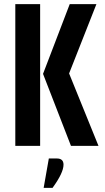

<svg xmlns="http://www.w3.org/2000/svg" viewBox="-20 -705 506 928"><path d="M255 61Q287 61 287 91Q287 130 234 203H191L216 61ZM54 -685H174V0H54ZM317 -685H446L314 -350L456 0H323L188 -348Z"/></svg>

Font: Khand Semibold
Style: Regular
Weight: 600
Designer: Devanagari: Sanchit Sawaria, Jyotish Sonowal; Latin: Satya Rajpurohit
Foundry: Indian Type Foundry
Version: Version 1.100;PS 1.0;hotconv 1.0.78;makeotf.lib2.5.61930; tt